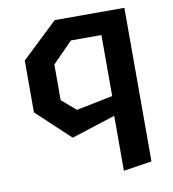

<svg xmlns="http://www.w3.org/2000/svg" viewBox="-82 -599 783 871"><g transform="rotate(-10 310.0 -164.0)"><path d="M418.5 200 549 180V-527.5H228L62.5 -370.5V-131.5L216 12L418.5 -53ZM191.5 -165V-329.5L284.5 -424H425V-143L257 -109Z"/></g></svg>

Font: Monaspace Krypton SemiBold
Style: Regular
Weight: 600
Designer: Riley Cran & the Lettermatic Team
Foundry: Lettermatic
Version: Version 1.200 (Monaspace Krypton)